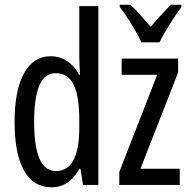

<svg xmlns="http://www.w3.org/2000/svg" viewBox="-20 -786 805 816"><path d="M199 10Q122 10 82 -61Q42 -132 42 -268Q42 -402 82 -474.5Q122 -547 196 -547Q221 -547 243 -538Q265 -529 284 -511.5Q303 -494 316 -468H320Q319 -491 318 -508.5Q317 -526 317 -542V-760H398V0H333L322 -68H317Q303 -43 285.5 -25.5Q268 -8 246.5 1Q225 10 199 10ZM218 -59Q267 -59 292 -105Q317 -151 317 -244V-274Q317 -378 293 -426.5Q269 -475 216 -475Q169 -475 147 -422Q125 -369 125 -268Q125 -165 147.5 -112Q170 -59 218 -59ZM744 0H487V-55L648 -468H497V-537H737V-478L577 -69H744ZM581 -606Q571 -628 556 -654Q541 -680 524 -706.5Q507 -733 489 -756V-766H534Q553 -749 575.5 -723.5Q598 -698 620 -672Q646 -702 663.5 -721Q681 -740 706 -766H751V-756Q736 -736 718.5 -709.5Q701 -683 685 -656Q669 -629 658 -606Z"/></svg>

Font: Noto Sans ExtraCondensed
Style: Regular
Weight: 400
Width: 2
Designer: Monotype Design Team
Foundry: Monotype Imaging Inc.
Version: Version 2.013